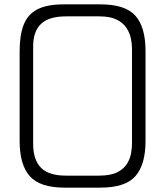

<svg xmlns="http://www.w3.org/2000/svg" viewBox="-20 -860 757 880"><path d="M283 -785Q203 -785 167 -749.5Q131 -714 132 -644V-196Q133 -126 168.5 -90.5Q204 -55 283 -55H434Q487 -55 517.5 -70.5Q548 -86 562.5 -110Q577 -134 581 -159Q585 -184 585 -202V-639Q585 -658 580 -683Q575 -708 560 -731.5Q545 -755 515 -770Q485 -785 435 -785ZM70 -626Q70 -699 88.5 -746.5Q107 -794 151 -817Q195 -840 272 -840H441Q554 -840 600.5 -788Q647 -736 647 -626V-214Q647 -105 600.5 -52.5Q554 0 441 0H276Q163 0 116.5 -52.5Q70 -105 70 -214Z"/></svg>

Font: Matangi
Style: Regular
Weight: 400
Designer: Prashant Pant
Foundry: The Graphic Ant
Version: Version 3.002